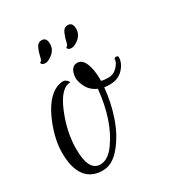

<svg xmlns="http://www.w3.org/2000/svg" viewBox="-153 -560 591 641"><g transform="rotate(-30 142.5 -239.5)"><path d="M100 -479.2Q118.4 -479.2 118.4 -454.4Q118.4 -429.6 94.4 -414.4Q82.4 -406.4 73.6 -406.4Q60.8 -406.4 58.4 -414.4L57.6 -416.8Q64.8 -416.8 68 -432.4Q71.2 -448 78 -463.6Q84.8 -479.2 100 -479.2ZM200.8 -479.2Q219.2 -479.2 219.2 -454.4Q219.2 -429.6 195.2 -414.4Q183.2 -406.4 174.4 -406.4Q161.6 -406.4 159.2 -414.4L158.4 -416.8Q165.6 -416.8 168.8 -432.4Q172 -448 178.8 -463.6Q185.6 -479.2 200.8 -479.2ZM18.4 -105.6Q18.4 -21.6 63.2 -21.6Q93.6 -21.6 120 -59.2Q170.4 -129.6 181.6 -244.8Q153.6 -256.8 142.4 -284Q135.2 -300.8 135.2 -312.4Q135.2 -324 138.4 -332.8Q145.6 -354.4 164.8 -354.4Q184 -354.4 194 -330Q204 -305.6 204 -268Q204 -265.6 204 -262.4Q213.6 -259.2 232.4 -259.2Q251.2 -259.2 265.6 -274.4Q280 -289.6 280 -302.4Q280 -305.6 284 -306.8Q288 -308 291.6 -306.4Q295.2 -304.8 295.2 -301.6Q295.2 -278.4 275.6 -257.6Q256 -236.8 223.2 -236.8Q215.2 -236.8 202.4 -238.4Q197.6 -184 179.6 -130.8Q161.6 -77.6 129.6 -38.8Q97.6 0 60.8 0Q-8.8 0 -24.8 -74.4Q-28.8 -96 -28.8 -118.4Q-28.8 -168.8 -5.6 -226.4Q24.8 -301.6 69.6 -320Q92.8 -328 101.6 -322.4Q110.4 -316.8 112.8 -309.6Q76 -309.6 47.2 -240.8Q18.4 -172 18.4 -105.6Z"/></g></svg>

Font: Rouge Script
Style: Regular
Weight: 400
Designer: Sabrina Mariela Lopez
Foundry: Typesenses
Version: Version 1.003